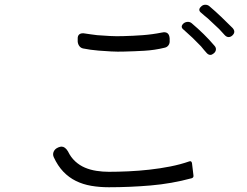

<svg xmlns="http://www.w3.org/2000/svg" viewBox="-20 -834 1040 808"><path d="M925 -687Q920 -693 914 -699Q908 -705 902 -712L854 -757Q846 -763 840 -768.5Q834 -774 828 -779Q810 -792 827 -807Q834 -814 844 -814Q854 -814 861 -808Q887 -786 911 -763Q935 -740 959 -716Q974 -699 957 -684Q950 -678 942 -678Q933 -678 925 -687ZM848 -613Q843 -619 837.5 -625Q832 -631 826 -639Q792 -675 754 -708Q736 -721 753 -736Q761 -742 771 -742Q780 -742 787 -736Q813 -714 837 -690.5Q861 -667 883 -641Q890 -633 888.5 -624Q887 -615 879 -609Q872 -603 865 -603Q856 -603 848 -613ZM307 -659V-669Q306 -684 314.5 -690Q323 -696 338 -693Q349 -691 362 -689.5Q375 -688 389 -686Q415 -684 442.5 -682.5Q470 -681 499 -682Q540 -683 580.5 -686Q621 -689 661 -697Q692 -704 694 -672V-663Q695 -652 689 -643.5Q683 -635 672 -633Q631 -623 588.5 -620.5Q546 -618 504 -617Q475 -616 448 -617.5Q421 -619 395 -621Q359 -624 330 -630Q320 -632 314 -640Q308 -648 307 -659ZM438 -46Q399 -46 364 -52Q329 -58 299.5 -72.5Q270 -87 246.5 -111.5Q223 -136 206 -173Q201 -185 206 -196Q211 -207 222 -212L226 -214Q234 -217 239 -217Q254 -217 266 -197Q278 -172 296.5 -155Q315 -138 337.5 -128.5Q360 -119 386 -115Q412 -111 438 -111Q476 -111 520 -113Q564 -115 609 -120Q654 -125 697 -133.5Q740 -142 777 -155Q786 -158 788 -147L794 -97Q796 -87 787 -84Q702 -61 614 -53.5Q526 -46 438 -46Z"/></svg>

Font: Higure Gothic
Style: Regular
Weight: 400
Designer: Yoshimichi Ohira
Foundry: Positype
Version: Version 1.000